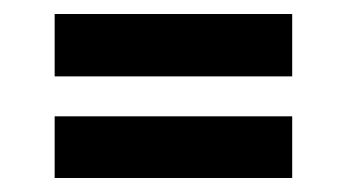

<svg xmlns="http://www.w3.org/2000/svg" viewBox="-20 -472 495 274"><path d="M58 -363V-452H397V-363ZM58 -218V-306H397V-218Z"/></svg>

Font: Kreon Light Medium
Style: Regular
Weight: 500
Version: Version 2.002